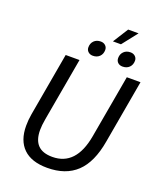

<svg xmlns="http://www.w3.org/2000/svg" viewBox="-176 -1094 1011 1213"><g transform="rotate(20 329.5 -488.0)"><path d="M74 -195Q74 -235 81 -274L156 -700H249L174 -276Q166 -231 166 -200Q166 -133 198 -99.5Q230 -66 296 -66Q455 -66 492 -276L567 -700H659L584 -274Q559 -128 486 -59Q413 10 289 10Q183 10 128.5 -43Q74 -96 74 -195ZM472 -986H542L461 -883H407ZM274 -795Q274 -822 291 -839Q308 -856 336 -856Q355 -856 367.5 -844.5Q380 -833 380 -815Q380 -788 363 -771Q346 -754 318 -754Q299 -754 286.5 -765.5Q274 -777 274 -795ZM474 -796Q474 -822 491 -839Q508 -856 536 -856Q555 -856 567.5 -844.5Q580 -833 580 -815Q580 -788 563 -771Q546 -754 518 -754Q498 -754 486 -765.5Q474 -777 474 -796Z"/></g></svg>

Font: Sarabun
Style: Italic
Weight: 400
Italic angle: -10°
Designer: Suppakit Chalermlarp | Katatrad Co.,Ltd.
Foundry: Cadson Demak Co.,Ltd.
Version: Version 1.000; ttfautohint (v1.6)